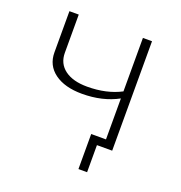

<svg xmlns="http://www.w3.org/2000/svg" viewBox="-113 -578 746 793"><g transform="rotate(20 260.5 -181.0)"><path d="M224 -178Q148 -178 103.5 -210.5Q59 -243 59 -300V-481H100V-313Q100 -266 135.5 -239.5Q171 -213 234 -213Q319 -213 382 -246V-481H422V0H355V119H317V-35H382V-215Q314 -178 224 -178Z"/></g></svg>

Font: Cantarell Light
Style: Regular
Weight: 300
Designer: Dave Crossland, Nikolaus Waxweiler, Florian Fecher, Jacques Le Bailly, Eben Sorkin, Alexei Vanyashin, Alexios Zavras, Em
Version: Version 0.303